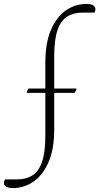

<svg xmlns="http://www.w3.org/2000/svg" viewBox="-84 -754 504 974"><path d="M-17 200Q-43 200 -53.5 192.5Q-64 185 -64 173Q-64 168 -62.5 164.5Q-61 161 -58 156H3Q49 156 81 135.5Q113 115 129.5 66.5Q146 18 146 -65V-283H51Q53 -292 55.5 -297Q58 -302 61 -305H146V-435Q146 -536 174.5 -602.5Q203 -669 250.5 -701.5Q298 -734 354 -734Q380 -734 390 -726Q400 -718 400 -707Q400 -699 395 -690H334Q288 -690 256 -669.5Q224 -649 207.5 -600.5Q191 -552 191 -468V-305H304Q303 -295 294 -283H191V-98Q191 3 162 69Q133 135 85.5 167.5Q38 200 -17 200Z"/></svg>

Font: Petrona ExtraLight
Style: Regular
Weight: 200
Designer: Ringo R. Seeber
Foundry: Ringo R. Seeber
Version: Version 2.001; ttfautohint (v1.8.3)